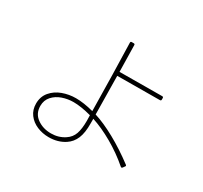

<svg xmlns="http://www.w3.org/2000/svg" viewBox="-163 -1009 1327 1258"><g transform="rotate(30 500.0 -380.0)"><path d="M856 -570V-558Q856 -549 847 -549L525 -547L529 -265V-257Q600 -235 688 -186.5Q776 -138 865 -71Q873 -65 866 -58L856 -44Q849 -37 843 -43Q770 -106 687 -153.5Q604 -201 530 -225V-190Q531 -120 513 -76.5Q495 -33 457 -8Q405 26 336 26Q289 26 247.5 8.5Q206 -9 180.5 -43Q155 -77 155 -124Q155 -177 186 -213.5Q217 -250 265 -267.5Q313 -285 365 -285Q425 -285 499 -265Q495 -554 488 -777Q488 -786 497 -786H512Q521 -786 521 -777L525 -577L847 -579Q856 -579 856 -570ZM364 -255Q321 -255 280.5 -241Q240 -227 213.5 -197.5Q187 -168 187 -125Q187 -67 231.5 -35Q276 -3 337 -3Q394 -3 439 -33Q474 -56 487 -93.5Q500 -131 500 -192L499 -234Q420 -255 364 -255Z"/></g></svg>

Font: LINE Seed JP_TTF Thin
Style: Regular
Weight: 250
Designer: LY Corporation & Fontrix & Fontworks
Version: Version 1.008